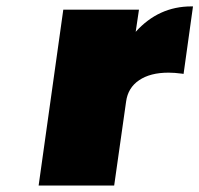

<svg xmlns="http://www.w3.org/2000/svg" viewBox="-20 -577 620 597"><path d="M100.1 0 176.8 -546.9H412.1L401.9 -478Q473.1 -557.1 575.2 -557.1H580.1L550.8 -347.2L544.9 -348.1Q522.5 -351.1 503.9 -351.1Q447.3 -351.1 412.6 -327.6Q377.9 -304.2 372.1 -261.2L335 0Z"/></svg>

Font: Trueno UltraBlack
Style: Italic
Weight: 950
Designer: Julieta Ulanovsky
Foundry: Julieta Ulanovsky
Version: Version 3.001b | FøM Fix